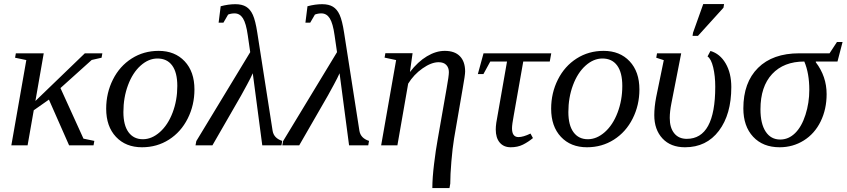

<svg xmlns="http://www.w3.org/2000/svg" viewBox="-20 -725 4224 958"><path d="M156.7 -221.2 403.3 -459H490.7L486.8 -437L437.5 -425.8L281.7 -285.6L396.5 -33.2L450.7 -22L446.8 0H324.7L224.1 -228L148.4 -174.8L117.7 0H36.6L111.3 -425.3L55.2 -437L59.1 -459H198.2Z M595.7 -166Q595.7 -100.1 621.3 -65.2Q647 -30.3 692.9 -30.3Q737.3 -30.3 777.6 -65.9Q817.9 -101.6 841.3 -163.3Q864.7 -225.1 864.7 -295.9Q864.7 -363.3 839.1 -398.2Q813.5 -433.1 765.6 -433.1Q721.2 -433.1 681.4 -397.5Q641.6 -361.8 618.7 -300Q595.7 -238.3 595.7 -166ZM688.5 9.8Q607.4 9.8 558.6 -42.2Q509.8 -94.2 509.8 -182.6Q509.8 -261.2 543.5 -328.1Q577.1 -395 637 -433.1Q696.8 -471.2 771.5 -471.2Q852.5 -471.2 901.4 -419.2Q950.2 -367.2 950.2 -278.8Q950.2 -200.2 916.5 -133.3Q882.8 -66.4 823 -28.3Q763.2 9.8 688.5 9.8Z M1150.4 -658.2Q1133.3 -658.2 1118.2 -652.3L1094.7 -611.8H1070.8L1081.1 -693.8Q1119.6 -704.1 1154.3 -704.1Q1187.5 -704.1 1208.3 -691.4Q1229 -678.7 1241.7 -650.6Q1254.4 -622.6 1263.7 -562.5L1340.3 -71.8Q1346.7 -35.2 1388.2 -22L1384.3 0H1288.6L1241.2 -359.4Q1231.9 -337.9 1212.9 -303Q1193.8 -268.1 1183.1 -248.5L1040 0H955.6L959.5 -21L1228.5 -464.8L1216.3 -548.8Q1208 -608.4 1192.4 -633.3Q1176.8 -658.2 1150.4 -658.2Z M1583.5 -658.2Q1566.4 -658.2 1551.3 -652.3L1527.8 -611.8H1503.9L1514.2 -693.8Q1552.7 -704.1 1587.4 -704.1Q1620.6 -704.1 1641.4 -691.4Q1662.1 -678.7 1674.8 -650.6Q1687.5 -622.6 1696.8 -562.5L1773.4 -71.8Q1779.8 -35.2 1821.3 -22L1817.4 0H1721.7L1674.3 -359.4Q1665 -337.9 1646 -303Q1627 -268.1 1616.2 -248.5L1473.1 0H1388.7L1392.6 -21L1661.6 -464.8L1649.4 -548.8Q1641.1 -608.4 1625.5 -633.3Q1609.9 -658.2 1583.5 -658.2Z M2219.7 -365.2Q2219.7 -387.2 2206.8 -400.9Q2193.8 -414.6 2168.5 -414.6Q2132.3 -414.6 2088.4 -383.8Q2044.4 -353 2016.6 -307.6L1962.9 0H1881.8L1956.5 -425.3L1898.9 -437.5L1902.8 -459.5H2038.6L2025.4 -365.7Q2064.9 -417 2110.1 -444.1Q2155.3 -471.2 2199.2 -471.2Q2249 -471.2 2274.9 -444.3Q2300.8 -417.5 2300.8 -368.2Q2300.8 -350.6 2288.6 -283.2L2245.6 -33.7Q2237.8 13.7 2232.2 80.6Q2226.6 147.5 2226.6 191.4L2222.7 213.4H2137.2Q2137.2 163.6 2145.8 93Q2154.3 22.5 2163.6 -27.8L2208.5 -284.2Q2219.7 -346.2 2219.7 -365.2Z M2534.7 -85Q2534.7 -41 2566.9 -41Q2590.8 -41 2627 -58.6L2639.2 -36.1Q2615.7 -16.6 2589.4 -3.4Q2563 9.8 2528.3 9.8Q2493.2 9.8 2473.4 -13.7Q2453.6 -37.1 2453.6 -79.1Q2453.6 -93.3 2456.3 -112.5Q2459 -131.8 2509.8 -418H2426.3L2392.1 -355.5H2364.3L2392.6 -459H2730.5L2723.1 -418H2590.8L2543.5 -149.9Q2534.7 -103.5 2534.7 -85Z M2815.9 -166Q2815.9 -100.1 2841.6 -65.2Q2867.2 -30.3 2913.1 -30.3Q2957.5 -30.3 2997.8 -65.9Q3038.1 -101.6 3061.5 -163.3Q3085 -225.1 3085 -295.9Q3085 -363.3 3059.3 -398.2Q3033.7 -433.1 2985.8 -433.1Q2941.4 -433.1 2901.6 -397.5Q2861.8 -361.8 2838.9 -300Q2815.9 -238.3 2815.9 -166ZM2908.7 9.8Q2827.6 9.8 2778.8 -42.2Q2730 -94.2 2730 -182.6Q2730 -261.2 2763.7 -328.1Q2797.4 -395 2857.2 -433.1Q2917 -471.2 2991.7 -471.2Q3072.8 -471.2 3121.6 -419.2Q3170.4 -367.2 3170.4 -278.8Q3170.4 -200.2 3136.7 -133.3Q3103 -66.4 3043.2 -28.3Q2983.4 9.8 2908.7 9.8Z M3397.9 9.8Q3326.2 9.8 3285.4 -34.2Q3244.6 -78.1 3244.6 -150.4Q3244.6 -190.9 3253.9 -239.7L3292 -424.8L3254.4 -437L3258.3 -459H3378.9L3330.1 -210Q3321.8 -168.5 3321.8 -136.2Q3321.8 -87.4 3344.2 -59.8Q3366.7 -32.2 3406.7 -32.2Q3548.8 -32.2 3548.8 -292.5Q3548.8 -345.7 3538.6 -388.7Q3528.3 -431.6 3510.3 -443.4L3524.9 -470.7Q3572.3 -457 3600.6 -408.7Q3628.9 -360.4 3628.9 -290.5Q3628.9 -154.3 3566.9 -72.3Q3504.9 9.8 3397.9 9.8ZM3435.5 -545.9 3438 -562 3488.8 -704.6H3592.8L3589.8 -686.5L3462.4 -545.9Z M3873 -28.8Q3914.6 -28.8 3947.3 -60.8Q3980 -92.8 3999 -152.3Q4018.1 -211.9 4018.1 -276.9Q4018.1 -358.9 3993.2 -418Q3890.6 -418 3832.5 -355.5Q3774.4 -293 3774.4 -179.7Q3774.4 -107.9 3800.3 -68.4Q3826.2 -28.8 3873 -28.8ZM4050.8 -418 4050.3 -414.6Q4104.5 -343.8 4104.5 -255.4Q4104.5 -180.2 4074.7 -119.1Q4044.9 -58.1 3990.7 -24.2Q3936.5 9.8 3870.1 9.8Q3786.6 9.8 3737.8 -42.7Q3689 -95.2 3689 -184.1Q3689 -313.5 3762.2 -386.2Q3835.4 -459 3967.8 -459H4119.1L4156.2 -515.6H4184.1L4158.7 -418Z"/></svg>

Font: Tinos
Style: Italic
Weight: 400
Italic angle: -16.333°
Designer: Steve Matteson
Foundry: Monotype Imaging Inc.
Version: Version 1.32